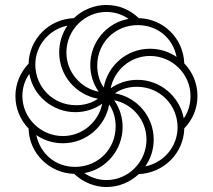

<svg xmlns="http://www.w3.org/2000/svg" viewBox="-20 -743 856 772"><path d="M408 9C458 9 504 -11 538 -43C638 -47 719 -127 721 -227C754 -261 774 -306 774 -357C774 -408 754 -454 721 -488C717 -591 635 -668 538 -670C504 -703 459 -723 408 -723C358 -723 311 -703 277 -670C174 -666 97 -583 95 -487C62 -453 42 -406 42 -357C42 -306 62 -260 95 -226C97 -124 182 -46 278 -44C312 -12 358 9 408 9ZM377 -374C303 -389 247 -454 247 -532C247 -622 320 -695 408 -695C440 -695 472 -685 497 -667C409 -652 343 -573 343 -482C343 -444 354 -407 377 -374ZM397 -391C379 -417 371 -448 371 -479C371 -571 442 -642 534 -642C612 -642 675 -591 690 -514C660 -535 623 -547 583 -547C490 -547 413 -480 397 -391ZM286 -320C191 -320 122 -395 122 -483C122 -562 179 -625 251 -640C230 -609 218 -572 218 -532C218 -439 285 -362 374 -346C348 -328 317 -320 286 -320ZM719 -267C702 -356 624 -422 533 -422C495 -422 458 -411 425 -388C440 -462 505 -518 583 -518C673 -518 746 -445 746 -357C746 -324 737 -293 719 -267ZM233 -196C143 -196 70 -269 70 -357C70 -390 80 -421 98 -446C113 -358 192 -292 283 -292C321 -292 358 -303 391 -326C376 -252 311 -196 233 -196ZM564 -74C586 -105 598 -142 598 -182C598 -275 531 -352 442 -368C468 -386 499 -394 530 -394C625 -394 694 -319 694 -231C694 -154 639 -89 564 -74ZM408 -19C375 -19 344 -30 319 -47C407 -62 473 -141 473 -232C473 -270 462 -307 439 -340C513 -325 569 -260 569 -182C569 -92 496 -19 408 -19ZM282 -72C201 -72 141 -127 126 -200C156 -179 193 -167 233 -167C326 -167 403 -234 419 -323C437 -297 445 -266 445 -235C445 -143 374 -72 282 -72Z"/></svg>

Font: Noto Serif Armenian SemiCondensed Thin
Style: Regular
Weight: 100
Width: 4
Designer: Monotype Design Team
Foundry: Monotype Imaging Inc.
Version: Version 2.008